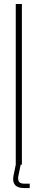

<svg xmlns="http://www.w3.org/2000/svg" viewBox="-20 -820 188 956"><path d="M58.5 0V-800H89V0ZM128 116.5H100.5Q68.5 116.5 55 101Q41.5 85.5 47 56L58.5 0H83L71.5 56Q68 75.5 74.8 85Q81.5 94.5 100.5 94.5H128Z"/></svg>

Font: Big Shoulders Display Thin ExtraLight
Style: Regular
Weight: 250
Version: Version 2.002